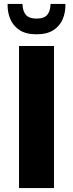

<svg xmlns="http://www.w3.org/2000/svg" viewBox="-20 -953 370 973"><path d="M76.4 -720H253.6V0H76.4ZM165 -779.2Q111.6 -779.2 79 -800.6Q46.4 -822.1 31.8 -857.2Q17.2 -892.4 18.6 -933.2H93.8Q94.7 -897.2 110.9 -878Q127.1 -858.8 165 -858.8Q203.9 -858.8 219.6 -878Q235.3 -897.2 236.2 -933.2H311.4Q312.8 -892.4 298.4 -857.2Q283.9 -822.1 251.2 -800.6Q218.4 -779.2 165 -779.2Z"/></svg>

Font: Kufam
Style: Regular
Weight: 400
Designer: Wael Morcos, Artur Schmal
Foundry: Original Type
Version: Version 1.301; ttfautohint (v1.8.3)